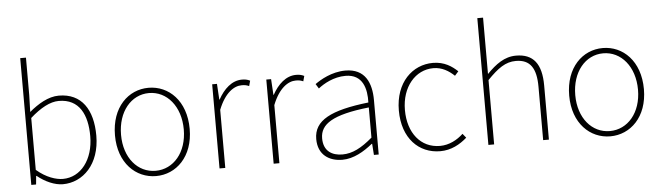

<svg xmlns="http://www.w3.org/2000/svg" viewBox="-49 -989 4122 1198"><g transform="rotate(-5 2012.0 -390.5)"><path d="M302 13C428 13 536 -92 536 -271C536 -434 467 -540 324 -540C258 -540 193 -500 138 -454L141 -560V-794H105V0H135L140 -53H143C192 -13 252 13 302 13ZM305 -20C263 -20 201 -39 141 -91V-416C206 -474 267 -507 321 -507C450 -507 498 -405 498 -271C498 -124 417 -20 305 -20Z M886 13C1012 13 1120 -88 1120 -262C1120 -439 1012 -540 886 -540C760 -540 652 -439 652 -262C652 -88 760 13 886 13ZM886 -20C774 -20 690 -118 690 -262C690 -407 774 -507 886 -507C998 -507 1083 -407 1083 -262C1083 -118 998 -20 886 -20Z M1284 0H1320V-364C1361 -468 1419 -505 1466 -505C1487 -505 1496 -503 1513 -496L1522 -529C1504 -538 1489 -540 1471 -540C1408 -540 1357 -492 1322 -428H1320L1314 -527H1284Z M1623 0H1659V-364C1700 -468 1758 -505 1805 -505C1826 -505 1835 -503 1852 -496L1861 -529C1843 -538 1828 -540 1810 -540C1747 -540 1696 -492 1661 -428H1659L1653 -527H1623Z M2053 13C2123 13 2189 -26 2243 -70H2246L2251 0H2281V-341C2281 -448 2243 -540 2119 -540C2033 -540 1960 -496 1927 -472L1945 -443C1979 -470 2042 -507 2117 -507C2226 -507 2248 -414 2245 -329C2008 -302 1901 -247 1901 -130C1901 -30 1971 13 2053 13ZM2056 -20C1992 -20 1938 -50 1938 -131C1938 -220 2016 -273 2245 -298V-109C2176 -50 2119 -20 2056 -20Z M2666 13C2734 13 2790 -18 2834 -57L2813 -83C2776 -48 2725 -20 2667 -20C2547 -20 2468 -118 2468 -262C2468 -407 2555 -507 2667 -507C2721 -507 2763 -481 2798 -448L2821 -474C2786 -507 2739 -540 2667 -540C2540 -540 2430 -439 2430 -262C2430 -88 2532 13 2666 13Z M2968 0H3004V-403C3071 -472 3119 -507 3184 -507C3274 -507 3311 -450 3311 -334V0H3347V-339C3347 -475 3296 -540 3188 -540C3115 -540 3060 -498 3004 -441V-560V-794H2968Z M3731 13C3857 13 3965 -88 3965 -262C3965 -439 3857 -540 3731 -540C3605 -540 3497 -439 3497 -262C3497 -88 3605 13 3731 13ZM3731 -20C3619 -20 3535 -118 3535 -262C3535 -407 3619 -507 3731 -507C3843 -507 3928 -407 3928 -262C3928 -118 3843 -20 3731 -20Z"/></g></svg>

Font: Noto Sans JP Thin
Style: Regular
Weight: 100
Designer: Ryoko NISHIZUKA 西塚涼子 (kana, bopomofo & ideographs); Paul D. Hunt (Latin, Greek & Cyrillic); Sandoll Communications 산돌커뮤니
Foundry: Adobe
Version: Version 2.004;hotconv 1.0.118;makeotfexe 2.5.65603